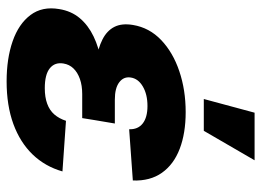

<svg xmlns="http://www.w3.org/2000/svg" viewBox="-126 -664 801 589"><g transform="rotate(90 274.5 -369.5)"><path d="M229.5 10.7Q159.7 10.7 106.4 -7.8Q53.2 -26.4 26.1 -62.5Q-1 -98.6 7.8 -150.4Q13.7 -187.5 35.6 -213.6Q57.6 -239.7 91.8 -256.1Q126 -272.5 169.4 -280Q212.9 -287.6 262.2 -287.6H353L342.3 -221.2H268.6Q242.2 -221.2 222.2 -214.1Q202.1 -207 189.9 -194.3Q177.7 -181.6 174.8 -163.6Q170.4 -137.2 189.5 -121.8Q208.5 -106.4 250.5 -106.4Q278.3 -106.4 298.3 -113.8Q318.4 -121.1 331.1 -135.7Q343.8 -150.4 350.6 -171.4L505.9 -160.6Q490.7 -107.4 453.9 -69.1Q417 -30.8 360.4 -10Q303.7 10.7 229.5 10.7ZM260.7 -257.3Q209.5 -257.3 168.9 -263.4Q128.4 -269.5 101.3 -283.2Q74.2 -296.9 62.5 -319.8Q50.8 -342.8 56.6 -377Q64.9 -427.2 102.8 -463.4Q140.6 -499.5 198.2 -519Q255.9 -538.6 323.7 -538.6Q388.7 -538.6 436.5 -520.3Q484.4 -502 510 -465.8Q535.6 -429.7 533.7 -376.5L376.5 -365.2Q377.4 -392.1 358.9 -406.7Q340.3 -421.4 305.2 -421.4Q269.5 -421.4 245.4 -407.2Q221.2 -393.1 217.8 -370.1Q214.4 -348.6 232.2 -335Q250 -321.3 285.6 -321.3H358.9L348.1 -257.3ZM283.7 -594.2 325.7 -750H471.7L381.3 -594.2Z"/></g></svg>

Font: Inter 24pt ExtraBold
Style: Italic
Weight: 800
Italic angle: -9.3988°
Designer: Rasmus Andersson
Foundry: rsms
Version: Version 4.001;git-66647c0bb